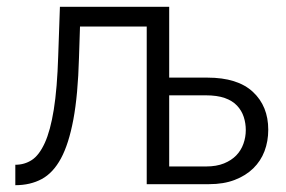

<svg xmlns="http://www.w3.org/2000/svg" viewBox="-20 -541 840 564"><path d="M25 -57Q52 -57 73.5 -71Q95 -85 111.5 -121Q128 -157 138 -219Q148 -281 151 -377L156 -521H477V-313H589Q678 -313 723 -271Q768 -229 768 -160Q768 -126 757 -97Q746 -68 724 -46.5Q702 -25 669.5 -12.5Q637 0 594 0H411V-463H215L212 -371Q209 -262 195.5 -190Q182 -118 159 -75.5Q136 -33 102.5 -15Q69 3 25 3ZM477 -52H585Q616 -52 638 -61Q660 -70 674 -84.5Q688 -99 695 -118.5Q702 -138 702 -159Q702 -179 696 -197.5Q690 -216 676.5 -230.5Q663 -245 640.5 -253Q618 -261 584 -261H477Z"/></svg>

Font: Rising Sun Light
Style: Regular
Weight: 300
Designer: Matt McInerney, Pablo Impallari, Rodrigo Fuenzalida (Raleway font), Stephen Hutchings (Greek), Cristiano Sobral (main ch
Foundry: The Rising Sun Project Authors
Version: Version 4.327; ttfautohint (v1.8.4.7-5d5b-dirty)